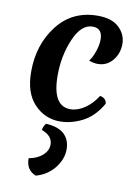

<svg xmlns="http://www.w3.org/2000/svg" viewBox="-97 -641 739 1027"><g transform="rotate(10 272.5 -127.0)"><path d="M193 -226Q193 -59 291 -59Q329 -59 368 -85Q407 -111 436 -157Q472 -149 472 -120Q430 -47 369 -16Q308 15 247 15Q165 15 107.5 -45.5Q50 -106 50 -221Q50 -368 131 -472.5Q212 -577 350 -577Q427 -577 466 -539.5Q505 -502 505 -450.5Q505 -399 473.5 -361Q442 -323 393 -323Q369 -323 345 -333Q360 -350 373 -386.5Q386 -423 386 -454Q386 -515 333 -515Q271 -515 232 -424Q193 -333 193 -226ZM177 40Q245 44 277 74.5Q309 105 309 157Q309 209 271.5 257Q234 305 171 323Q117 303 117 238Q165 229 192.5 203.5Q220 178 220 146Q220 98 161 77Q162 58 177 40Z"/></g></svg>

Font: MeriendaOneRegular
Style: Regular
Weight: 400
Designer: Eduardo Rodriguez Tunni
Foundry: Eduardo Rodriguez Tunni
Version: Version 1.001